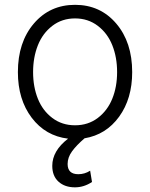

<svg xmlns="http://www.w3.org/2000/svg" viewBox="-20 -573 631 807"><path d="M294.9 214.4Q252.4 214.4 226.1 190.7Q199.7 167 199.7 124Q199.7 61 266.1 9.8Q171.4 -1.5 113.3 -78.1Q55.2 -154.8 55.2 -270Q55.2 -395.5 122.3 -474.1Q189.5 -552.7 295.4 -552.7Q401.4 -552.7 468.5 -474.1Q535.6 -395.5 535.6 -270Q535.6 -158.2 480.7 -82.5Q425.8 -6.8 335.4 8.3Q300.8 38.1 282.5 63.5Q264.2 88.9 264.2 116.2Q264.2 159.2 309.1 159.2Q335.9 159.2 358.9 144.5L366.7 191.9Q333 214.4 294.9 214.4ZM200 -77.1Q240.7 -46.4 295.4 -46.4Q350.1 -46.4 390.9 -77.1Q431.6 -107.9 451.9 -158Q472.2 -208 472.2 -270Q472.2 -332 452.1 -382.6Q432.1 -433.1 391.1 -464.4Q350.1 -495.6 295.4 -495.6Q240.7 -495.6 200 -464.4Q159.2 -433.1 139.2 -382.6Q119.1 -332 119.1 -270Q119.1 -208 139.2 -158Q159.2 -107.9 200 -77.1Z"/></svg>

Font: Interop Light
Style: Regular
Weight: 300
Designer: Rasmus Andersson, Google, Jang Haemin
Foundry: jhaemin
Version: Version 1.007